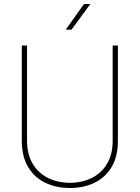

<svg xmlns="http://www.w3.org/2000/svg" viewBox="-20 -941 707 971"><path d="M576.2 -710.9V-229Q576.2 -149.4 544.4 -96.2Q512.7 -43 457.8 -16.6Q402.8 9.8 333.5 9.8Q264.2 9.8 209.2 -16.6Q154.3 -43 122.3 -96.2Q90.3 -149.4 90.3 -229V-710.9H116.7V-229Q116.7 -160.6 145.3 -113Q173.8 -65.4 222.9 -41Q272 -16.6 333.5 -16.6Q395 -16.6 444.1 -41Q493.2 -65.4 521.5 -113Q549.8 -160.6 549.8 -229V-710.9ZM404.8 -920.9H437L341.8 -791H312.5Z"/></svg>

Font: Heebo Thin
Style: Regular
Weight: 250
Designer: Oded Ezer
Foundry: Ezer Type House
Version: Version 3.100